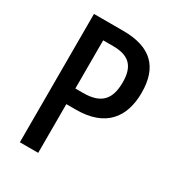

<svg xmlns="http://www.w3.org/2000/svg" viewBox="-172 -820 849 925"><g transform="rotate(30 252.5 -357.0)"><path d="M242 -714H79V0H181V-271H234C398 -271 468 -362 468 -500C468 -640 398 -714 242 -714ZM236 -626C324 -626 364 -588 364 -498C364 -399 320 -358 224 -358H181V-626Z"/></g></svg>

Font: Noto Sans Sinhala Condensed Medium
Style: Regular
Weight: 500
Width: 3
Designer: Jelle Bosma - Monotype Design Team
Foundry: Monotype Imaging Inc.
Version: Version 2.006